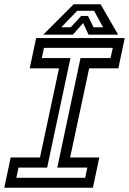

<svg xmlns="http://www.w3.org/2000/svg" viewBox="-37 -878 604 898"><path d="M-17 0 13 -141.5H150L239 -558.5H102L132 -700H546.5L516.5 -558.5H380L291 -141.5H427.5L397.5 0ZM39.5 -46.5H361.5L371.5 -94H231L339.5 -606.5H480L490.5 -654H168.5L158.5 -606.5H292.5L183.5 -94H49.5ZM307.5 -858H433.5L515.5 -716H377L352 -770L304 -716H165.5ZM324 -827.5 249.5 -750.5H294L342.5 -803.5H374.5L400.5 -750.5H445L403 -827.5Z"/></svg>

Font: Tourney Medium
Style: Italic
Weight: 500
Italic angle: -12°
Version: Version 1.015